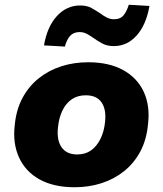

<svg xmlns="http://www.w3.org/2000/svg" viewBox="-20 -777 685 808"><path d="M294 11Q206 11 146.5 -22Q87 -55 60 -114.5Q33 -174 42 -250Q48 -315 74.5 -364.5Q101 -414 143 -447.5Q185 -481 238 -498Q291 -515 351 -515Q439 -515 498.5 -482Q558 -449 585 -390.5Q612 -332 603 -255Q597 -189 570.5 -139.5Q544 -90 502 -56.5Q460 -23 407 -6Q354 11 294 11ZM305 -127Q339 -127 363 -144Q387 -161 402.5 -192Q418 -223 422 -263Q428 -316 407.5 -346Q387 -376 341 -376Q307 -376 282.5 -359.5Q258 -343 243 -312.5Q228 -282 224 -241Q218 -188 239 -157.5Q260 -127 305 -127ZM253 -581 165 -586Q179 -666 220 -710Q261 -754 317 -754Q346 -754 365.5 -743Q385 -732 403 -720Q416 -710 430 -703Q444 -696 460 -696Q486 -696 499.5 -712Q513 -728 522 -757L609 -752Q595 -672 555 -627.5Q515 -583 459 -583Q430 -583 409.5 -594.5Q389 -606 372 -618Q358 -628 344.5 -635Q331 -642 315 -642Q290 -642 275.5 -626.5Q261 -611 253 -581Z"/></svg>

Font: Nunito Sans 8pt Black
Style: Italic
Weight: 900
Italic angle: -9°
Version: Version 3.101;gftools[0.9.27]